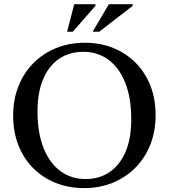

<svg xmlns="http://www.w3.org/2000/svg" viewBox="-20 -904 821 934"><path d="M392.5 -696Q468 -696 531 -670.5Q594 -645 640.2 -598.2Q686.5 -551.5 711.8 -487Q737 -422.5 737 -344.5Q737 -266 711.5 -201Q686 -136 639 -88.5Q592 -41 528.5 -15Q465 11 389 11Q313.5 11 250.2 -14.5Q187 -40 140.8 -86.8Q94.5 -133.5 69.2 -198.2Q44 -263 44 -341Q44 -419 69.5 -484Q95 -549 142 -596.5Q189 -644 252.8 -670Q316.5 -696 392.5 -696ZM395.5 -33Q463.5 -33 513.5 -67.2Q563.5 -101.5 591 -166Q618.5 -230.5 618.5 -322.5Q618.5 -428.5 589 -502Q559.5 -575.5 507 -613.8Q454.5 -652 386 -652Q317.5 -652 267.5 -618Q217.5 -584 190 -519.2Q162.5 -454.5 162.5 -362.5Q162.5 -257 192 -183.5Q221.5 -110 274.2 -71.5Q327 -33 395.5 -33ZM430.5 -749.5 509.5 -883.5H625.5V-875.5L462.5 -749.5ZM306.5 -749.5 341 -883.5H444.5V-876L334 -749.5Z"/></svg>

Font: Newsreader 36pt Medium
Style: Regular
Weight: 500
Designer: Hugues Gentile
Foundry: Production Type
Version: Version 1.003